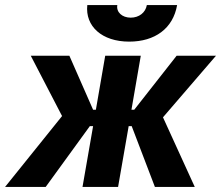

<svg xmlns="http://www.w3.org/2000/svg" viewBox="-62 -741 876 761"><path d="M-42 0H119L294 -241H307L265 0H406L448 -241H460L552 0H710L584 -276L794 -520H638L470 -306H459L496 -520H355L318 -306H307L213 -520H60L184 -281ZM450 -576C552 -576 624 -628 640 -721H520C515 -691 489 -671 456 -671C422 -671 398 -693 403 -721H284C275 -637 342 -576 450 -576Z"/></svg>

Font: Fixel Display
Style: Bold Italic
Weight: 700
Italic angle: -10°
Designer: AlfaBravo + MacPaw
Foundry: Kyrylo Tkachov, Marchela Mozhyna, Serhii Makarenko, Maria Weinstein, Zakhar Kryvoshyya
Version: Version 1.210;Glyphs 3.2 (3217)